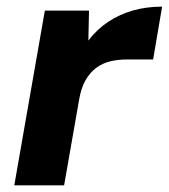

<svg xmlns="http://www.w3.org/2000/svg" viewBox="-20 -558 508 578"><path d="M23 0 115 -526H248L246 -436Q272 -470 306 -492.5Q340 -515 380.5 -526.5Q421 -538 468 -538L441 -379H362Q336 -379 312.5 -373.5Q289 -368 270 -354Q251 -340 237.5 -316.5Q224 -293 218 -257L173 0Z"/></svg>

Font: DM Sans 9pt Black
Style: Italic
Weight: 900
Italic angle: -10°
Version: Version 4.004;gftools[0.9.30]